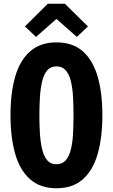

<svg xmlns="http://www.w3.org/2000/svg" viewBox="-20 -990 602 1024"><path d="M281 14Q195 14 140.5 -34Q86 -82 61 -169.5Q36 -257 36 -375Q36 -494 61 -581Q86 -668 140.5 -716Q195 -764 281 -764Q368 -764 422 -716Q476 -668 501 -581Q526 -494 526 -375Q526 -257 501 -169.5Q476 -82 422 -34Q368 14 281 14ZM281 -114Q312 -114 330.5 -135Q349 -156 358 -193Q367 -230 369.5 -277Q372 -324 372 -375Q372 -426 369.5 -473Q367 -520 358 -557Q349 -594 330.5 -615Q312 -636 281 -636Q250 -636 232 -615Q214 -594 205 -557Q196 -520 193 -473Q190 -426 190 -375Q190 -324 193 -277Q196 -230 205 -193Q214 -156 232 -135Q250 -114 281 -114ZM235 -970H326L449 -849L390 -793L281 -889L172 -793L113 -849Z"/></svg>

Font: Freeman
Style: Regular
Weight: 400
Designer: Vernon Adams, Aoife Mooney, Rodrigo Fuenzalida
Foundry: Rodrigo Fuenzalida
Version: Version 1.000; ttfautohint (v1.8.4.7-5d5b)